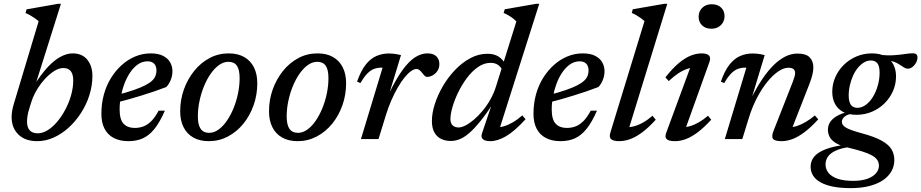

<svg xmlns="http://www.w3.org/2000/svg" viewBox="-20 -736 4875 1016"><path d="M135 -161Q128.5 -141 125.8 -123.8Q123 -106.5 123 -92.5Q123 -61.5 137.5 -46Q152 -30.5 179.5 -30.5Q205.5 -30.5 232.5 -47.2Q259.5 -64 283.5 -92.8Q307.5 -121.5 326.5 -157.8Q345.5 -194 356.5 -233.2Q367.5 -272.5 367.5 -310.5Q367.5 -343 354.5 -359.5Q341.5 -376 315 -376Q297.5 -376 277.5 -366Q257.5 -356 237.5 -338Q217.5 -320 199.2 -296.5Q181 -273 166.5 -245.8Q152 -218.5 143.5 -189.5ZM184.5 -623.5Q175 -632 164.2 -639.5Q153.5 -647 141.5 -654Q129.5 -661 115 -667L120.5 -686.5L288 -716H302.5L162.5 -272L160 -283.5Q198 -344 233.2 -381.5Q268.5 -419 301.5 -436.2Q334.5 -453.5 364 -453.5Q415 -453.5 442 -420Q469 -386.5 469 -334.5Q469 -283 453.2 -233Q437.5 -183 409.2 -139Q381 -95 344 -61.2Q307 -27.5 264.2 -8.2Q221.5 11 177 11Q113.5 11 77.5 -24Q41.5 -59 41.5 -117Q41.5 -132 44.2 -148.5Q47 -165 52 -182.5Z M761 -411.5Q733.5 -411.5 710.8 -396Q688 -380.5 669.8 -354Q651.5 -327.5 639 -294.5Q626.5 -261.5 619.8 -226Q613 -190.5 613 -157Q613 -103.5 634 -81.2Q655 -59 692.5 -59Q717.5 -59 739.2 -67.2Q761 -75.5 780.8 -95.2Q800.5 -115 819.5 -150.5H852.5Q825.5 -88.5 796.8 -53.2Q768 -18 734.8 -3.5Q701.5 11 659.5 11Q614.5 11 582.2 -5.8Q550 -22.5 533.2 -54.8Q516.5 -87 516.5 -134Q516.5 -188 529.8 -236.2Q543 -284.5 567.8 -324Q592.5 -363.5 625 -392.5Q657.5 -421.5 696.2 -437.5Q735 -453.5 777 -453.5Q818 -453.5 843.5 -440.2Q869 -427 880.8 -405.5Q892.5 -384 892.5 -358.5Q892.5 -335.5 883.5 -313Q874.5 -290.5 860 -275.5Q828.5 -263.5 795.8 -252.2Q763 -241 729.8 -230.8Q696.5 -220.5 663.2 -211Q630 -201.5 597.5 -193.5L599 -233.5Q652 -247 689 -260Q726 -273 749.5 -285.2Q773 -297.5 785.8 -310Q798.5 -322.5 803.2 -335.8Q808 -349 808 -363.5Q808 -378 802.8 -388.8Q797.5 -399.5 787 -405.5Q776.5 -411.5 761 -411.5Z M1190 -453.5Q1238.5 -453.5 1272.2 -434.2Q1306 -415 1323.8 -379.5Q1341.5 -344 1341.5 -295.5Q1341.5 -234.5 1322 -179.2Q1302.5 -124 1267.8 -81.2Q1233 -38.5 1186.2 -13.8Q1139.5 11 1085 11Q1037 11 1003 -8.2Q969 -27.5 951.2 -63Q933.5 -98.5 933.5 -147Q933.5 -208 953.2 -263Q973 -318 1007.8 -361Q1042.5 -404 1089 -428.8Q1135.5 -453.5 1190 -453.5ZM1086.5 -33Q1112 -33 1136 -50Q1160 -67 1180.2 -96.5Q1200.5 -126 1215.8 -163.2Q1231 -200.5 1239.5 -241.5Q1248 -282.5 1248 -322.5Q1248 -367.5 1233.5 -388.2Q1219 -409 1189 -409Q1163 -409 1139.2 -392Q1115.5 -375 1095 -345.8Q1074.5 -316.5 1059.2 -279Q1044 -241.5 1035.5 -200.5Q1027 -159.5 1027 -120Q1027 -75.5 1041.8 -54.2Q1056.5 -33 1086.5 -33Z M1660 -453.5Q1708.5 -453.5 1742.2 -434.2Q1776 -415 1793.8 -379.5Q1811.5 -344 1811.5 -295.5Q1811.5 -234.5 1792 -179.2Q1772.5 -124 1737.8 -81.2Q1703 -38.5 1656.2 -13.8Q1609.5 11 1555 11Q1507 11 1473 -8.2Q1439 -27.5 1421.2 -63Q1403.5 -98.5 1403.5 -147Q1403.5 -208 1423.2 -263Q1443 -318 1477.8 -361Q1512.5 -404 1559 -428.8Q1605.5 -453.5 1660 -453.5ZM1556.5 -33Q1582 -33 1606 -50Q1630 -67 1650.2 -96.5Q1670.5 -126 1685.8 -163.2Q1701 -200.5 1709.5 -241.5Q1718 -282.5 1718 -322.5Q1718 -367.5 1703.5 -388.2Q1689 -409 1659 -409Q1633 -409 1609.2 -392Q1585.5 -375 1565 -345.8Q1544.5 -316.5 1529.2 -279Q1514 -241.5 1505.5 -200.5Q1497 -159.5 1497 -120Q1497 -75.5 1511.8 -54.2Q1526.5 -33 1556.5 -33Z M2004.5 -378Q2003 -378 2001.2 -378Q1999.5 -378 1997.5 -378Q1977 -378 1959 -371.2Q1941 -364.5 1923.8 -347Q1906.5 -329.5 1887.5 -296.5L1869.5 -304Q1889.5 -361.5 1915.2 -394Q1941 -426.5 1972 -439.8Q2003 -453 2037 -453Q2049 -453 2059.5 -452Q2070 -451 2080.5 -449Q2091 -447 2102 -444.5L2041 -244.5L2041.5 -247Q2077.5 -321 2110.8 -366.5Q2144 -412 2176.5 -432.8Q2209 -453.5 2241.5 -453.5Q2274 -453.5 2289.5 -437.5Q2305 -421.5 2305 -397Q2305 -376.5 2295 -361.2Q2285 -346 2269.8 -337.5Q2254.5 -329 2238.5 -329Q2234 -329 2228.2 -334Q2222.5 -339 2215 -349Q2207 -359.5 2199.8 -365.2Q2192.5 -371 2184.5 -371Q2171 -371 2154.5 -359.2Q2138 -347.5 2120.2 -325.5Q2102.5 -303.5 2084.8 -272.8Q2067 -242 2050.5 -204.2Q2034 -166.5 2021 -123.5L1983 0H1890Z M2638.5 -363Q2631.5 -381 2615.8 -392.2Q2600 -403.5 2576.5 -403.5Q2541.5 -403.5 2509.8 -381.5Q2478 -359.5 2451.5 -324.2Q2425 -289 2405.2 -248.5Q2385.5 -208 2374.5 -170.2Q2363.5 -132.5 2363.5 -106Q2363.5 -83.5 2375.2 -72.5Q2387 -61.5 2407 -61.5Q2422.5 -61.5 2443.5 -72.2Q2464.5 -83 2487.5 -102.5Q2510.5 -122 2533 -148.8Q2555.5 -175.5 2574 -208Q2592.5 -240.5 2604 -276.5L2712.5 -622.5Q2704 -631.5 2693.5 -639.5Q2683 -647.5 2671 -654.5Q2659 -661.5 2645 -667.5L2651 -687L2818.5 -716H2833.5L2617.5 -36L2603 -63Q2622.5 -61 2645.5 -67.5Q2668.5 -74 2693.5 -88.5Q2718.5 -103 2744 -125.5L2761 -105Q2702.5 -41 2657.5 -15Q2612.5 11 2575 11Q2546.5 11 2535 0.2Q2523.5 -10.5 2531 -31.5L2587 -197.5H2595.5Q2554.5 -135 2521.8 -94.5Q2489 -54 2462.2 -31.2Q2435.5 -8.5 2412 0.8Q2388.5 10 2366 10Q2336.5 10 2313.8 -1.2Q2291 -12.5 2278.2 -36Q2265.5 -59.5 2265.5 -96Q2265.5 -137 2280.8 -185Q2296 -233 2323.5 -280Q2351 -327 2388 -365.8Q2425 -404.5 2468.5 -428Q2512 -451.5 2559.5 -451.5Q2594.5 -451.5 2617.5 -437Q2640.5 -422.5 2657 -393Z M3047.5 -411.5Q3020 -411.5 2997.2 -396Q2974.5 -380.5 2956.2 -354Q2938 -327.5 2925.5 -294.5Q2913 -261.5 2906.2 -226Q2899.5 -190.5 2899.5 -157Q2899.5 -103.5 2920.5 -81.2Q2941.5 -59 2979 -59Q3004 -59 3025.8 -67.2Q3047.5 -75.5 3067.2 -95.2Q3087 -115 3106 -150.5H3139Q3112 -88.5 3083.2 -53.2Q3054.5 -18 3021.2 -3.5Q2988 11 2946 11Q2901 11 2868.8 -5.8Q2836.5 -22.5 2819.8 -54.8Q2803 -87 2803 -134Q2803 -188 2816.2 -236.2Q2829.5 -284.5 2854.2 -324Q2879 -363.5 2911.5 -392.5Q2944 -421.5 2982.8 -437.5Q3021.5 -453.5 3063.5 -453.5Q3104.5 -453.5 3130 -440.2Q3155.5 -427 3167.2 -405.5Q3179 -384 3179 -358.5Q3179 -335.5 3170 -313Q3161 -290.5 3146.5 -275.5Q3115 -263.5 3082.2 -252.2Q3049.5 -241 3016.2 -230.8Q2983 -220.5 2949.8 -211Q2916.5 -201.5 2884 -193.5L2885.5 -233.5Q2938.5 -247 2975.5 -260Q3012.5 -273 3036 -285.2Q3059.5 -297.5 3072.2 -310Q3085 -322.5 3089.8 -335.8Q3094.5 -349 3094.5 -363.5Q3094.5 -378 3089.2 -388.8Q3084 -399.5 3073.5 -405.5Q3063 -411.5 3047.5 -411.5Z M3390.5 -624.5Q3381.5 -632.5 3371.2 -640Q3361 -647.5 3349 -654.5Q3337 -661.5 3323 -667.5L3328.5 -687L3496 -716H3511L3303 -40L3290 -63.5Q3310.5 -61.5 3334 -67.5Q3357.5 -73.5 3382.5 -87.5Q3407.5 -101.5 3433 -123.5L3450 -102.5Q3411 -59.5 3376.8 -34.5Q3342.5 -9.5 3313 0.8Q3283.5 11 3256.5 11Q3226.5 11 3214.2 0.8Q3202 -9.5 3210 -35Z M3506 -35 3639.5 -397 3658.5 -378Q3638.5 -379 3615.8 -371.2Q3593 -363.5 3568.8 -347.5Q3544.5 -331.5 3519 -307L3501 -326.5Q3540.5 -376.5 3574.2 -404Q3608 -431.5 3637.2 -442.5Q3666.5 -453.5 3692.5 -453.5Q3721 -453.5 3731.8 -442.2Q3742.5 -431 3734 -407.5L3601 -37L3585.5 -63Q3606 -61.5 3629 -67.8Q3652 -74 3676.8 -88Q3701.5 -102 3726.5 -123.5L3743.5 -102.5Q3704.5 -60 3670.8 -35Q3637 -10 3608 0.5Q3579 11 3552.5 11Q3519 11 3507.8 0.2Q3496.5 -10.5 3506 -35ZM3677 -646.5Q3677 -666 3685.5 -681Q3694 -696 3709.8 -704.8Q3725.5 -713.5 3747 -713.5Q3777.5 -713.5 3795.8 -696Q3814 -678.5 3814 -651Q3814 -632 3805.2 -616.8Q3796.5 -601.5 3781 -592.8Q3765.5 -584 3744 -584Q3713.5 -584 3695.2 -601.8Q3677 -619.5 3677 -646.5Z M3812.5 -296.5 3794.5 -304Q3814.5 -361.5 3840.2 -394Q3866 -426.5 3897 -439.8Q3928 -453 3962 -453Q3973.5 -453 3984 -452Q3994.5 -451 4005 -449.2Q4015.5 -447.5 4026.5 -444.5L3959 -221.5V-224Q3986.5 -277 4015.2 -319.5Q4044 -362 4074 -391.5Q4104 -421 4135.5 -436.8Q4167 -452.5 4199.5 -452.5Q4246 -452.5 4265 -432Q4284 -411.5 4284 -379.5Q4284 -362.5 4278.8 -340.2Q4273.5 -318 4262.5 -290L4163.5 -37L4156 -63Q4176 -62.5 4197.8 -69.5Q4219.5 -76.5 4243.5 -90.5Q4267.5 -104.5 4292 -125L4310 -104.5Q4270.5 -61.5 4236.2 -36Q4202 -10.5 4172.5 0.2Q4143 11 4116 11Q4080.5 11 4070.8 -1Q4061 -13 4073.5 -44L4175 -302.5Q4181 -318.5 4184.2 -329.8Q4187.5 -341 4187.5 -350Q4187.5 -362.5 4179.2 -370Q4171 -377.5 4151.5 -377.5Q4127 -377.5 4098.2 -358Q4069.5 -338.5 4040.5 -303Q4011.5 -267.5 3986 -218.8Q3960.5 -170 3942.5 -112L3908 0H3815.5L3929.5 -378Q3928 -378 3926.2 -378Q3924.5 -378 3922.5 -378Q3902 -378 3884 -371.2Q3866 -364.5 3848.8 -347Q3831.5 -329.5 3812.5 -296.5Z M4785 -372.5Q4774.5 -372.5 4766 -377.5Q4757.5 -382.5 4747.5 -389.5Q4737.5 -396.5 4723.8 -403.5Q4710 -410.5 4689.5 -415Q4669 -419.5 4639.5 -418.5L4632 -446.5Q4676.5 -441.5 4709.5 -443.8Q4742.5 -446 4767.2 -450Q4792 -454 4811.5 -454Q4823 -454 4829 -448.5Q4835 -443 4835 -432Q4835 -421 4830.5 -410.5Q4826 -400 4818.8 -391.5Q4811.5 -383 4802.8 -377.8Q4794 -372.5 4785 -372.5ZM4517.5 -165.5Q4535.5 -165.5 4552.8 -175.5Q4570 -185.5 4585 -203.5Q4600 -221.5 4611 -245Q4622 -268.5 4628.2 -295.8Q4634.5 -323 4634.5 -352.5Q4634.5 -386 4622.8 -401Q4611 -416 4588.5 -416Q4570 -416 4552.8 -406Q4535.5 -396 4520.5 -378.2Q4505.5 -360.5 4494.8 -337Q4484 -313.5 4477.5 -286Q4471 -258.5 4471 -229.5Q4471.5 -196 4483 -180.8Q4494.5 -165.5 4517.5 -165.5ZM4593.5 -453.5Q4636.5 -453.5 4664.8 -438Q4693 -422.5 4707.2 -395.2Q4721.5 -368 4721.5 -332Q4721.5 -290.5 4705.2 -253.8Q4689 -217 4660.2 -188.8Q4631.5 -160.5 4593.5 -144.5Q4555.5 -128.5 4512 -128.5Q4469.5 -128.5 4441 -144Q4412.5 -159.5 4398.2 -187Q4384 -214.5 4384 -250Q4384 -291 4400.2 -327.8Q4416.5 -364.5 4445.2 -392.8Q4474 -421 4512 -437.2Q4550 -453.5 4593.5 -453.5ZM4482 259.5Q4429 259.5 4389.2 251.8Q4349.5 244 4322.8 229.2Q4296 214.5 4282.8 193.5Q4269.5 172.5 4269.5 146Q4269.5 115.5 4288.8 92.5Q4308 69.5 4349.8 53.5Q4391.5 37.5 4459.5 29L4497.5 23.5L4510 39.5Q4471 41 4441 48.2Q4411 55.5 4390.2 67.5Q4369.5 79.5 4359 96.2Q4348.5 113 4348.5 134Q4348.5 159.5 4364.2 179Q4380 198.5 4412.2 209.8Q4444.5 221 4494 221Q4540 221 4570.5 209.8Q4601 198.5 4616 180.2Q4631 162 4631 141Q4631 123.5 4622 110.2Q4613 97 4593.8 86.2Q4574.5 75.5 4543.8 65.8Q4513 56 4469.5 45.5Q4425 35 4401.5 20Q4378 5 4369.5 -12.8Q4361 -30.5 4361 -49.5Q4361 -75 4376 -94.5Q4391 -114 4419.5 -127.8Q4448 -141.5 4487 -148.5L4504 -137Q4468 -133 4451.5 -120.5Q4435 -108 4435 -91.5Q4435 -83.5 4439.2 -76.2Q4443.5 -69 4454.8 -61.8Q4466 -54.5 4487.8 -46.8Q4509.5 -39 4544.5 -29.5Q4609.5 -12 4646.2 8.8Q4683 29.5 4697.8 54.5Q4712.5 79.5 4712.5 110.5Q4712.5 143 4697.2 170.2Q4682 197.5 4652.5 217.5Q4623 237.5 4580 248.5Q4537 259.5 4482 259.5Z"/></svg>

Font: Newsreader 16pt Medium
Style: Italic
Weight: 500
Italic angle: -17°
Designer: Hugues Gentile
Foundry: Production Type
Version: Version 1.003